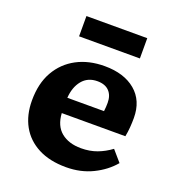

<svg xmlns="http://www.w3.org/2000/svg" viewBox="-137 -855 897 979"><g transform="rotate(20 311.5 -366.0)"><path d="M330 14Q241 14 178.5 -18.5Q116 -51 83.5 -109.5Q51 -168 51 -247Q51 -340 88 -404.5Q125 -469 190 -503.5Q255 -538 341 -538Q446 -538 508 -486Q570 -434 570 -340Q570 -314 568 -288.5Q566 -263 561 -238H216Q220 -170 261 -136.5Q302 -103 369 -103Q416 -103 455 -117.5Q494 -132 529 -158L580 -99Q538 -49 473.5 -17.5Q409 14 330 14ZM216 -321H415Q418 -344 418 -367Q418 -407 396 -430Q374 -453 332 -453Q280 -453 250 -416.5Q220 -380 216 -321ZM165 -636V-746H495V-636Z"/></g></svg>

Font: Literata 7pt
Style: Bold
Weight: 700
Designer: Latin by Veronika Burian and Jose Scaglione. Greek by Irene Vlachou. Cyrillic by Vera Evstafieva.
Foundry: TypeTogether
Version: Version 3.002